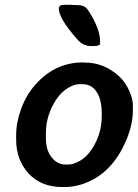

<svg xmlns="http://www.w3.org/2000/svg" viewBox="-20 -773 565 784"><path d="M248 -101.1H257.3Q279.8 -101.1 306.4 -116.2Q333 -131.3 354.5 -163.1Q395.5 -224.6 395.5 -299.3V-308.6Q395.5 -365.2 375 -397.2Q354.5 -429.2 316.9 -429.2H302.7Q283.2 -429.2 256.8 -413.3Q230.5 -397.5 210.4 -367.7Q167.5 -303.2 167.5 -230.5V-207Q167.5 -160.2 190.7 -130.6Q213.9 -101.1 248 -101.1ZM388.7 -603.5V-596.2Q388.7 -585 364.7 -585H351.1Q319.8 -585 296.9 -610.8Q220.2 -697.3 220.2 -738.3Q220.2 -753.4 243.2 -753.4H273.4L275.9 -752.9L292.5 -752.4Q295.4 -752 298.3 -752Q325.7 -752 338.9 -732.4Q388.7 -657.7 388.7 -603.5ZM522.5 -343.8V-320.3Q522.5 -266.6 497.1 -204.1Q446.3 -81.1 348.6 -34.2Q296.9 -9.3 243.2 -9.3H234.4Q147.5 -9.3 96.7 -64.7Q45.9 -120.1 45.9 -203.6V-219.7Q45.9 -272.9 66.4 -328.9Q86.9 -384.8 124 -426.8Q203.6 -517.6 317.9 -518.1L326.2 -517.6Q404.8 -517.6 466.3 -461.4Q491.7 -438 507.1 -403.6Q522.5 -369.1 522.5 -343.8Z"/></svg>

Font: Averia Sans Libre
Style: Bold Italic
Weight: 700
Italic angle: -6.90001°
Version: Version 1.002